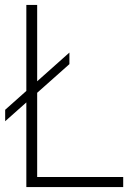

<svg xmlns="http://www.w3.org/2000/svg" viewBox="-20 -760 524 780"><path d="M87 0V-740H131V-41H480.5V0ZM1 -267.5V-314L262 -546.5V-499.5Z"/></svg>

Font: Encode Sans Semi Condensed ExtraLight
Style: Regular
Weight: 200
Width: 4
Designer: Multiple Designers
Foundry: Impallari Type
Version: Version 3.000; ttfautohint (v1.8.3) -l 8 -r 50 -G 200 -x 14 